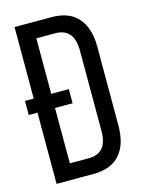

<svg xmlns="http://www.w3.org/2000/svg" viewBox="-108 -764 613 828"><g transform="rotate(-15 198.0 -350.0)"><path d="M40 -700.2H204.1Q283.7 -700.2 323.2 -654.5Q362.8 -608.9 362.8 -525.9V-172.9Q362.8 -90.3 323.2 -45.2Q283.7 0 204.1 0H40V-317.9H1V-380.9H40ZM196.8 -380.9V-317.9H118.2V-70.8H203.1Q286.1 -70.8 286.1 -169.9V-529.8Q286.1 -628.9 202.1 -628.9H118.2V-380.9Z"/></g></svg>

Font: Bebas Neue Regular
Style: Regular
Weight: 400
Designer: Ryoichi Tsunekawa
Foundry: Ryoichi Tsunekawa
Version: Version 001.003